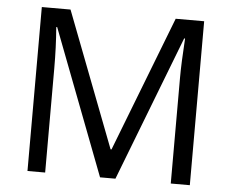

<svg xmlns="http://www.w3.org/2000/svg" viewBox="-51 -774 1005 833"><g transform="rotate(5 451.5 -357.0)"><path d="M725 -632H729Q722 -524 722 -460V0H805V-714H681L453 -125H449L223 -714H98V0H175V-454Q175 -546 168 -633H172L414 0H481Z"/></g></svg>

Font: OpenSansMMV
Style: Regular
Weight: 400
Designer: Steve Matteson
Foundry: Ascender Corporation
Version: Version 4.000